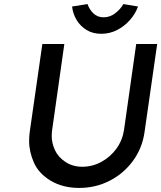

<svg xmlns="http://www.w3.org/2000/svg" viewBox="-20 -917 792 943"><path d="M369 6Q288 6 229 -29.5Q170 -65 146.5 -118.5Q123 -172 123 -225Q123 -246 126 -269L188 -701H296L236 -278Q234 -263 234 -248Q234 -215 249.5 -180.5Q265 -146 301 -122Q337 -98 384 -98Q434 -98 478 -122Q522 -146 551.5 -186.5Q581 -227 589 -278L649 -701H752L690 -269Q679 -190 633.5 -127.5Q588 -65 519 -29.5Q450 6 369 6ZM477 -751Q436 -751 405.5 -769.5Q375 -788 356.5 -818.5Q338 -849 334 -885L410 -897Q418 -872 438 -852Q458 -832 489 -832Q520 -832 546 -852Q572 -872 586 -897L658 -885Q645 -849 618 -818.5Q591 -788 555 -769.5Q519 -751 477 -751Z"/></svg>

Font: Lexend
Style: Italic
Weight: 400
Italic angle: -8.13011°
Designer: Bonnie Shaver-Troup, Thomas Jockin
Foundry: Lexend
Version: Version 1.007